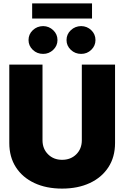

<svg xmlns="http://www.w3.org/2000/svg" viewBox="-20 -1111 738 1140"><path d="M465.8 -727.5H663.1V-261.7Q663.1 -178.7 623.5 -117.9Q584 -57.1 513.2 -24.2Q442.4 8.8 348.6 8.8Q254.9 8.8 184.3 -24.2Q113.8 -57.1 74.5 -117.9Q35.2 -178.7 35.2 -261.7V-727.5H232.4V-278.3Q232.4 -227.5 265.4 -194.8Q298.3 -162.1 348.6 -162.1Q399.9 -162.1 432.9 -194.8Q465.8 -227.5 465.8 -278.3ZM236.3 -791Q199.7 -791 174.6 -815.2Q149.4 -839.4 149.4 -873Q149.4 -907.7 174.6 -931.6Q199.7 -955.6 236.3 -956.1Q271 -955.6 296.1 -931.6Q321.3 -907.7 321.3 -873Q321.3 -839.4 296.1 -815.2Q271 -791 236.3 -791ZM461.9 -791Q425.8 -791 400.4 -815.2Q375 -839.4 375 -873Q375 -907.7 400.4 -931.6Q425.8 -955.6 461.9 -956.1Q497.1 -955.6 522 -931.6Q546.9 -907.7 546.9 -873Q546.9 -839.4 522 -815.2Q497.1 -791 461.9 -791ZM526.4 -1090.8V-1001H170.9V-1090.8Z"/></svg>

Font: Inter Tight Black
Style: Regular
Weight: 900
Designer: Rasmus Andersson
Foundry: rsms
Version: Version 3.004; ttfautohint (v1.8.4.7-5d5b)